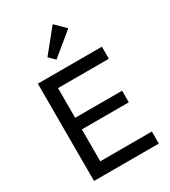

<svg xmlns="http://www.w3.org/2000/svg" viewBox="-229 -1076 1049 1186"><g transform="rotate(-30 295.0 -483.0)"><path d="M81.8 0V-694H176V0ZM145.5 0V-86H543.8V0ZM145.5 -313.5V-396.2H510.8V-313.5ZM145.5 -608V-694H538.5V-608ZM255.5 -765 214.8 -805.8 345 -966.5 415.5 -896Z"/></g></svg>

Font: Outfit Thin
Style: Regular
Weight: 100
Designer: Rodrigo Fuenzalida
Foundry: fragTYPE
Version: Version 1.100;gftools[0.9.27]